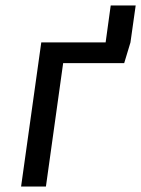

<svg xmlns="http://www.w3.org/2000/svg" viewBox="-20 -682 516 702"><path d="M476.1 -662.1 457 -526.9 434.1 -451.2H210.9L147.9 0H57.1L130.9 -526.9H366.2L384.8 -662.1Z"/></svg>

Font: FiraSans-Italic
Style: Italic
Weight: 400
Italic angle: -8°
Designer: Carrois Corporate & Edenspiekermann AG
Foundry: Carrois Corporate GbR & Edenspiekermann AG
Version: Version 3.106;PS 003.106;hotconv 1.0.70;makeotf.lib2.5.58329